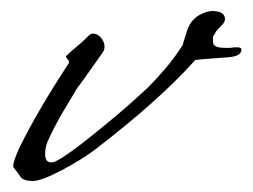

<svg xmlns="http://www.w3.org/2000/svg" viewBox="-20 -319 459 349"><path d="M40 10Q22 10 17 2Q12 -5 9.5 -8.5Q7 -12 6 -13Q4 -15 4 -18Q4 -25 15 -50Q49 -119 105 -204Q107 -207 103 -211Q99 -216 100 -217Q104 -221 108.5 -225Q113 -229 118 -233Q123 -237 128.5 -242Q134 -247 139 -252Q144 -258 149 -258Q157 -258 163.5 -250.5Q170 -243 170 -234Q170 -229 167 -224Q122 -160 121 -160Q107 -137 93.5 -114Q80 -91 69 -67Q62 -54 62 -39Q62 -22 76 -24Q93 -27 182 -101Q205 -120 221 -134.5Q237 -149 248 -159Q265 -176 281.5 -195.5Q298 -215 312 -237Q313 -239 313 -240.5Q313 -242 314 -244L320 -263Q328 -289 355 -297Q358 -298 360.5 -298.5Q363 -299 365 -299Q389 -299 389 -284Q389 -279 383 -273Q374 -264 373 -262Q372 -260 367 -252Q367 -240 368 -239Q371 -232 389 -232H397Q402 -232 405 -233H411Q419 -233 419 -229Q419 -217 396 -215Q385 -214 369.5 -213Q354 -212 335 -210Q269 -136 150 -45Q139 -37 124.5 -28Q110 -19 93 -10Q55 10 40 10Z"/></svg>

Font: Whisper
Style: Regular
Weight: 400
Designer: Robert E. Leuschke
Foundry: Robert E. Leuschke
Version: Version 1.010; ttfautohint (v1.8.4.7-5d5b)